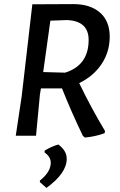

<svg xmlns="http://www.w3.org/2000/svg" viewBox="-20 -663 587 938"><path d="M338 -643Q421 -643 468.5 -601.5Q516 -560 516 -484Q516 -410 476.5 -350.5Q437 -291 367 -257Q424 -138 493 -23L491 -12Q442 5 395 9L385 1Q325 -124 283 -231H180L175 -201L156 0H57L86 -193L138 -642H139ZM308 -565 226 -562 191 -311 298 -308Q413 -344 413 -468Q413 -560 308 -565ZM265 43Q306 73 306 113Q306 183 207 255L175 227V219Q228 177 228 132Q228 103 198 82V73Q230 53 265 43Z"/></svg>

Font: Alegreya Sans SC Medium
Style: Italic
Weight: 500
Italic angle: -7°
Designer: Juan Pablo del Peral
Foundry: Huerta Tipografica
Version: Version 2.007